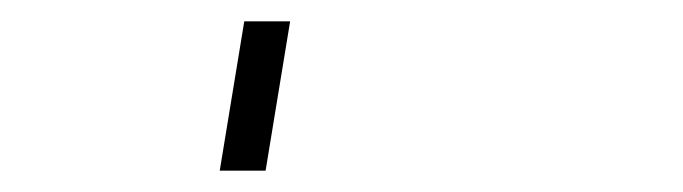

<svg xmlns="http://www.w3.org/2000/svg" viewBox="-20 60 640 180"><path d="M186 220 209 80H252L229 220Z"/></svg>

Font: Iosevka Slab XLtEx
Style: Italic
Weight: 200
Width: 7
Italic angle: -9°
Monospace: yes
Designer: Belleve Invis
Foundry: Belleve Invis
Version: Version 11.1.0; ttfautohint (v1.8.3)